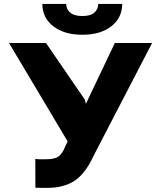

<svg xmlns="http://www.w3.org/2000/svg" viewBox="-20 -925 797 956"><path d="M24.9 -710.9H209L402.8 -428.2L407.7 -408.2L551.8 -710.9H737.3L447.8 -152.8Q434.1 -123.5 421.6 -102.5Q409.2 -81.5 389.4 -58.8Q369.6 -36.1 346.9 -22Q324.2 -7.8 291.5 1.2Q258.8 10.3 218.8 10.3H185.5Q163.6 10.3 156.2 9.8L155.8 -133.8Q163.1 -131.8 191.4 -131.8Q213.4 -131.8 225.3 -132.6Q237.3 -133.3 251 -136.7Q264.6 -140.1 272.9 -147Q281.2 -153.8 289.6 -165.8Q297.9 -177.7 304.7 -195.8L316.9 -220.7ZM190.9 -905.3H309.6Q309.6 -879.9 329.3 -862.5Q349.1 -845.2 390.1 -845.2Q430.7 -845.2 450 -862.3Q469.2 -879.4 469.2 -905.3H588.4Q588.4 -836.9 534.7 -794.4Q481 -752 390.1 -752Q299.3 -752 245.1 -794.4Q190.9 -836.9 190.9 -905.3Z"/></svg>

Font: Bert Sans Black
Style: Regular
Weight: 900
Designer: Christian Robertson, Adam Twardoch, & Cristiano Sobral
Foundry: Google
Version: Version 12.135;January 10, 2020;FontCreator 12.0.0.2547 64-b